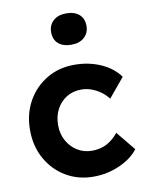

<svg xmlns="http://www.w3.org/2000/svg" viewBox="-89 -856 719 930"><g transform="rotate(-10 271.0 -391.0)"><path d="M31 -265Q31 -344 65.5 -406Q100 -468 160 -504Q220 -540 296 -540Q367 -540 426 -514Q485 -488 518 -442L440 -348Q426 -367 405 -382.5Q384 -398 359.5 -407Q335 -416 309 -416Q268 -416 236.5 -396.5Q205 -377 187 -343Q169 -309 169 -265Q169 -223 187.5 -189Q206 -155 238 -135Q270 -115 310 -115Q336 -115 359 -122Q382 -129 402.5 -144Q423 -159 440 -180L517 -86Q484 -43 423.5 -16.5Q363 10 296 10Q220 10 160 -26Q100 -62 65.5 -124Q31 -186 31 -265ZM214 -715Q214 -749 237.5 -770.5Q261 -792 301 -792Q342 -792 365 -772Q388 -752 388 -715Q388 -681 364.5 -659.5Q341 -638 301 -638Q260 -638 237 -658Q214 -678 214 -715Z"/></g></svg>

Font: Our Lexend SemiBold
Style: Regular
Weight: 600
Designer: Bonnie Shaver-Troup, Thomas Jockin
Foundry: Lexend
Version: Version 1.007